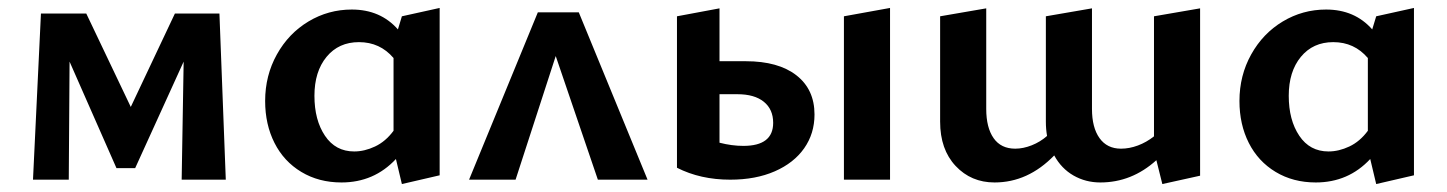

<svg xmlns="http://www.w3.org/2000/svg" viewBox="-20 -452 3640 483"><path d="M437 0 442 -297 320 -29H273L155 -297L153 0H63L83 -418H197L309 -183L420 -418H532L548 0Z M1086 -432V-11L991 11L976 -52Q921 7 839 7Q782 7 738 -19.5Q694 -46 670.5 -92.5Q647 -139 647 -198Q647 -262 676.5 -315Q706 -368 756 -398Q806 -428 865 -428Q937 -428 981 -378L991 -411ZM970 -123V-306Q936 -346 883 -346Q832 -346 801.5 -309Q771 -272 771 -211Q771 -150 797.5 -110.5Q824 -71 871 -71Q897 -71 923.5 -83.5Q950 -96 970 -123Z M1484 0 1378 -311 1277 0H1160L1333 -421H1436L1609 0Z M2219 -432V0H2103V-411ZM2029 -164Q2029 -116 2003 -79Q1977 -42 1929 -21Q1881 0 1817 0Q1742 0 1683 -30V-411L1790 -431V-298H1856Q1938 -298 1983.5 -262.5Q2029 -227 2029 -164ZM1925 -143Q1925 -177 1901.5 -196Q1878 -215 1835 -215H1790V-93Q1821 -85 1850 -85Q1925 -85 1925 -143Z M2999 -431V-10L2904 11L2889 -49Q2827 7 2748 7Q2711 7 2680.5 -10.5Q2650 -28 2632 -61Q2566 7 2482 7Q2423 7 2384 -34.5Q2345 -76 2345 -146V-411L2461 -431V-178Q2461 -131 2479.5 -104.5Q2498 -78 2534 -78Q2554 -78 2575.5 -86.5Q2597 -95 2614 -110Q2611 -127 2611 -146V-411L2727 -431V-178Q2727 -131 2746 -104.5Q2765 -78 2800 -78Q2821 -78 2842.5 -86Q2864 -94 2883 -109V-411Z M3537 -432V-11L3442 11L3427 -52Q3372 7 3290 7Q3233 7 3189 -19.5Q3145 -46 3121.5 -92.5Q3098 -139 3098 -198Q3098 -262 3127.5 -315Q3157 -368 3207 -398Q3257 -428 3316 -428Q3388 -428 3432 -378L3442 -411ZM3421 -123V-306Q3387 -346 3334 -346Q3283 -346 3252.5 -309Q3222 -272 3222 -211Q3222 -150 3248.5 -110.5Q3275 -71 3322 -71Q3348 -71 3374.5 -83.5Q3401 -96 3421 -123Z"/></svg>

Font: Ysabeau Infant
Style: Bold
Weight: 700
Designer: Christian Thalmann (Catharsis Fonts)
Version: Version 0.003